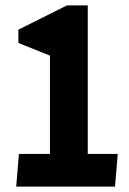

<svg xmlns="http://www.w3.org/2000/svg" viewBox="-20 -691 478 711"><path d="M50 -121H165V-485L48 -532V-581L228 -671H305V-121H416L406 0H40Z"/></svg>

Font: Secular One
Style: Regular
Weight: 400
Designer: Michal Sahar
Foundry: Hagilda
Version: Version 1.000